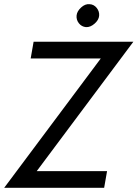

<svg xmlns="http://www.w3.org/2000/svg" viewBox="-35 -900 659 920"><path d="M332 -826Q330 -805 343 -788.5Q356 -772 377 -770Q398 -769 418 -786.5Q438 -804 440 -824Q442 -845 428.5 -862Q415 -879 394 -880Q373 -882 353.5 -864Q334 -846 332 -826ZM112 -620H448L-15 0H464L478 -80H141L604 -700H126Z"/></svg>

Font: Jost* 400 Book Italic
Style: Italic
Weight: 400
Italic angle: -10°
Version: Version 3.200; ttfautohint (v0.97) -l 8 -r 50 -G 200 -x 14 -